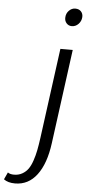

<svg xmlns="http://www.w3.org/2000/svg" viewBox="-186 -839 536 1127"><g transform="rotate(5 82.0 -275.5)"><path d="M198.7 -697.3Q179.7 -697.3 167.5 -711.2Q155.3 -725.1 156.7 -745.6Q157.7 -769 173.8 -785.4Q189.9 -801.8 210.9 -801.8Q232.4 -801.8 244.6 -788.8Q256.8 -775.9 255.9 -755.9Q254.4 -731.4 237.8 -714.4Q221.2 -697.3 198.7 -697.3ZM72.8 -28.8 144 -558.6H216.8L142.1 -2.4Q126 119.1 75.9 185.3Q25.9 251.5 -52.7 251.5Q-94.7 251.5 -119.1 232.9L-99.6 190.9Q-86.9 200.7 -63 200.7Q-36.1 200.7 -14.9 188.7Q6.3 176.8 20 157.7Q33.7 138.7 44.2 107.7Q54.7 76.7 60.8 45.4Q66.9 14.2 72.8 -28.8Z"/></g></svg>

Font: HaufeMerriweatherSansLt
Style: Italic
Weight: 300
Designer: Eben Sorkin ( eben@eyebytes.com )
Foundry: Eben Sorkin
Version: Version 1.56